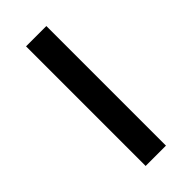

<svg xmlns="http://www.w3.org/2000/svg" viewBox="-177 -553 588 588"><g transform="rotate(-45 117.0 -259.0)"><path d="M73 0V-518H161V0Z"/></g></svg>

Font: IBM Plex Sans Cond Text
Style: Regular
Weight: 450
Width: 3
Designer: Mike Abbink, Paul van der Laan, Pieter van Rosmalen
Foundry: Bold Monday
Version: Version 1.3